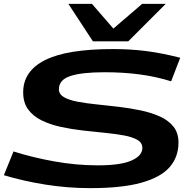

<svg xmlns="http://www.w3.org/2000/svg" viewBox="-25 -964 989 994"><path d="M908 -665 861 -543Q785 -567 700 -578.5Q615 -590 515 -590Q399 -590 339.5 -570.5Q280 -551 280 -502Q280 -476 306 -461Q332 -446 376.5 -437.5Q421 -429 476 -423.5Q531 -418 589.5 -411Q648 -404 703 -392.5Q758 -381 802.5 -361Q847 -341 873 -308.5Q899 -276 899 -226Q899 -151 853 -98.5Q807 -46 706.5 -18Q606 10 442 10Q324 10 209 -8.5Q94 -27 -5 -57L45 -180Q142 -149 255.5 -128.5Q369 -108 482 -108Q600 -108 656 -133Q712 -158 712 -198Q712 -225 686 -240Q660 -255 616 -263Q572 -271 517 -276.5Q462 -282 403.5 -288.5Q345 -295 290 -307Q235 -319 191 -340.5Q147 -362 121 -397Q95 -432 95 -486Q95 -596 208.5 -653Q322 -710 560 -710Q652 -710 733 -699.5Q814 -689 908 -665ZM833 -944 639 -750H456L329 -944H451L562 -816L711 -944Z"/></svg>

Font: Georama Extra Expanded SemiBold
Style: Italic
Weight: 600
Width: 8
Italic angle: -9°
Designer: Jean-Baptiste Levee
Foundry: Production Type
Version: Version 1.000